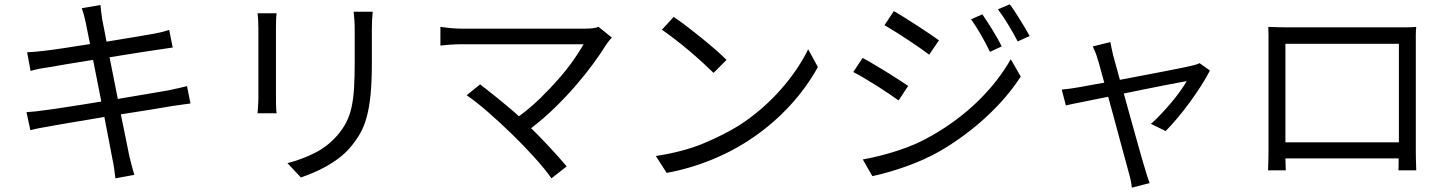

<svg xmlns="http://www.w3.org/2000/svg" viewBox="-20 -779 6682 885"><path d="M858 -302Q843 -300 821 -297Q799 -294 772 -290Q733 -283 670.5 -273Q608 -263 537 -252Q551 -182 562 -129.5Q573 -77 576 -60Q581 -40 587 -16.5Q593 7 599 27L512 43Q509 19 506 -3Q503 -25 498 -47Q495 -63 485 -115.5Q475 -168 461 -240Q421 -233 382 -226.5Q343 -220 309.5 -214.5Q276 -209 248.5 -204Q221 -199 204 -196Q149 -187 120 -179L102 -262Q119 -263 143.5 -265.5Q168 -268 186 -271Q204 -273 231.5 -277Q259 -281 293.5 -286.5Q328 -292 367 -298Q406 -304 447 -311L409 -503Q340 -492 283 -482.5Q226 -473 199 -468Q176 -465 156.5 -461Q137 -457 121 -452L105 -538Q123 -539 142.5 -540.5Q162 -542 185 -545Q213 -548 270 -556.5Q327 -565 395 -576Q387 -614 382 -640.5Q377 -667 375 -676Q371 -695 366.5 -711Q362 -727 357 -741L443 -756Q444 -742 446.5 -724Q449 -706 451 -690Q453 -682 458 -655Q463 -628 471 -587Q541 -598 601.5 -608.5Q662 -619 692 -624Q713 -628 730.5 -632.5Q748 -637 760 -641L776 -560Q631 -539 485 -515L523 -323Q596 -335 659.5 -346Q723 -357 759 -363Q786 -369 806.5 -373.5Q827 -378 842 -382Z M1255 -718Q1253 -704 1252.5 -685Q1252 -666 1252 -649V-330Q1252 -312 1252.5 -291Q1253 -270 1255 -257H1167Q1168 -268 1169.5 -288.5Q1171 -309 1171 -331V-649Q1171 -662 1170 -683Q1169 -704 1167 -718ZM1698 -725Q1696 -708 1695 -687Q1694 -666 1694 -642V-488Q1694 -402 1688 -342Q1682 -282 1670 -238.5Q1658 -195 1639.5 -163Q1621 -131 1595 -100Q1571 -72 1542.5 -50.5Q1514 -29 1483.5 -12Q1453 5 1423 17.5Q1393 30 1367 39L1305 -27Q1371 -44 1430 -73.5Q1489 -103 1534 -154Q1560 -184 1576 -215Q1592 -246 1600.5 -285Q1609 -324 1612 -374Q1615 -424 1615 -491V-642Q1615 -666 1613.5 -687Q1612 -708 1610 -725Z M2800 -606Q2793 -598 2787 -590.5Q2781 -583 2776 -576Q2750 -534 2714.5 -485.5Q2679 -437 2635 -386Q2591 -335 2539 -284Q2487 -233 2428 -188Q2450 -167 2472.5 -143.5Q2495 -120 2517 -96.5Q2539 -73 2558 -51.5Q2577 -30 2592 -12L2522 43Q2491 -1 2442 -55Q2393 -109 2338.5 -162Q2284 -215 2229.5 -262.5Q2175 -310 2131 -340L2193 -390Q2206 -380 2226.5 -364Q2247 -348 2271 -328.5Q2295 -309 2321.5 -287Q2348 -265 2372 -243Q2425 -282 2471 -327Q2517 -372 2555.5 -416Q2594 -460 2623 -501.5Q2652 -543 2670 -575H2108Q2080 -575 2052.5 -573Q2025 -571 2010 -569V-655Q2030 -652 2056.5 -649.5Q2083 -647 2108 -647H2678Q2718 -647 2739 -655Z M3085 -701Q3111 -684 3144.5 -658.5Q3178 -633 3212.5 -605Q3247 -577 3278 -550Q3309 -523 3329 -503L3269 -443Q3251 -461 3221.5 -488Q3192 -515 3158.5 -543.5Q3125 -572 3091 -598Q3057 -624 3031 -642ZM3003 -60Q3129 -79 3222.5 -118Q3316 -157 3385 -200Q3440 -235 3489 -277.5Q3538 -320 3579 -366.5Q3620 -413 3652 -460.5Q3684 -508 3705 -552L3750 -470Q3696 -373 3621 -292Q3546 -211 3456 -148.5Q3366 -86 3263.5 -44Q3161 -2 3053 18Z M4508 -713Q4517 -700 4529 -681.5Q4541 -663 4553.5 -643Q4566 -623 4577.5 -602.5Q4589 -582 4597 -565L4543 -540Q4525 -578 4502 -618Q4479 -658 4456 -690ZM4634 -759Q4644 -747 4656 -728.5Q4668 -710 4680.5 -690Q4693 -670 4705 -650Q4717 -630 4726 -613L4671 -588Q4651 -626 4627.5 -665Q4604 -704 4580 -736ZM4100 -728Q4121 -716 4150.5 -697.5Q4180 -679 4210 -659.5Q4240 -640 4266.5 -622Q4293 -604 4308 -593L4263 -527Q4246 -540 4219.5 -558.5Q4193 -577 4164 -596Q4135 -615 4106.5 -633Q4078 -651 4057 -663ZM3957 -44Q4036 -58 4120.5 -85.5Q4205 -113 4277 -155Q4397 -224 4489 -314Q4581 -404 4639 -506L4685 -426Q4622 -329 4527 -241Q4432 -153 4317 -85Q4281 -64 4240 -45.5Q4199 -27 4157 -12Q4115 3 4074.5 14.5Q4034 26 4001 33ZM3956 -512Q3977 -501 4006.5 -483.5Q4036 -466 4066 -447.5Q4096 -429 4123 -411.5Q4150 -394 4166 -383L4122 -316Q4104 -329 4077.5 -347Q4051 -365 4021.5 -383.5Q3992 -402 3963.5 -419Q3935 -436 3913 -447Z M5557 -454Q5542 -424 5517.5 -385.5Q5493 -347 5464.5 -308Q5436 -269 5406.5 -234Q5377 -199 5353 -175L5285 -208Q5308 -228 5331.5 -253Q5355 -278 5377.5 -304.5Q5400 -331 5419 -357.5Q5438 -384 5450 -405Q5442 -404 5414 -398.5Q5386 -393 5346 -385.5Q5306 -378 5258 -368Q5210 -358 5160 -348Q5174 -296 5189.5 -241Q5205 -186 5218.5 -137.5Q5232 -89 5242.5 -52Q5253 -15 5258 0Q5262 14 5268 33Q5274 52 5279 65L5197 86Q5194 53 5183 17Q5179 1 5168.5 -36.5Q5158 -74 5145 -123Q5132 -172 5117 -227Q5102 -282 5088 -333Q5020 -319 4966.5 -308.5Q4913 -298 4893 -293L4874 -366Q4894 -368 4913 -370.5Q4932 -373 4954 -377Q4964 -379 4995 -384.5Q5026 -390 5070 -398Q5059 -436 5051.5 -465Q5044 -494 5039 -508Q5034 -526 5028 -540Q5022 -554 5017 -565L5098 -585Q5100 -573 5103.5 -557.5Q5107 -542 5111 -524L5142 -411Q5193 -421 5246.5 -431Q5300 -441 5346 -450Q5392 -459 5426.5 -466Q5461 -473 5473 -476Q5481 -478 5491.5 -481Q5502 -484 5509 -488Z M5825 6Q5825 2 5825.5 -12Q5826 -26 5826.5 -43.5Q5827 -61 5827 -79Q5827 -97 5827 -110V-580Q5827 -597 5827 -617.5Q5827 -638 5826 -655Q5854 -654 5874 -653.5Q5894 -653 5911 -653H6424Q6440 -653 6463 -653Q6486 -653 6508 -655Q6506 -637 6506 -617.5Q6506 -598 6506 -580V-109Q6506 -97 6506 -79.5Q6506 -62 6506.5 -44Q6507 -26 6507.5 -12Q6508 2 6508 6H6426Q6426 1 6426.5 -14Q6427 -29 6427 -49H5905Q5906 -30 5906 -14.5Q5906 1 5907 6ZM5905 -577V-123H6428V-577Z"/></svg>

Font: Kinto Sans
Style: Regular
Weight: 400
Designer: Authors: Ryoko NISHIZUKA  (kana & ideographs); Paul D. Hunt (Latin, Greek & Cyrillic); Wenlong ZHANG  (bopomofo); Sandol
Foundry: Adobe Systems Incorporated, ookami Inc.
Version: Version 0.001